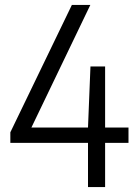

<svg xmlns="http://www.w3.org/2000/svg" viewBox="-20 -760 560 780"><path d="M22 -179.5V-222.5L272 -740H347L98 -222L86 -242H502V-179.5ZM337.5 0V-242L347.5 -490H407V0Z"/></svg>

Font: Encode Sans SC Condensed
Style: Regular
Weight: 400
Width: 3
Designer: Multiple Designers
Foundry: Impallari Type
Version: Version 3.002